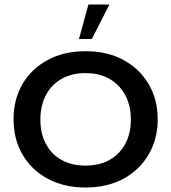

<svg xmlns="http://www.w3.org/2000/svg" viewBox="-20 -821 759 851"><path d="M359 10Q263 10 191 -29Q119 -68 79.5 -136.5Q40 -205 40 -292Q40 -380 79.5 -448Q119 -516 191 -555Q263 -594 359 -594Q456 -594 527.5 -555Q599 -516 639 -448Q679 -380 679 -292Q679 -205 639 -136.5Q599 -68 527.5 -29Q456 10 359 10ZM359 -87Q420 -87 465 -112Q510 -137 535 -183Q560 -229 560 -291Q560 -353 535 -399.5Q510 -446 465 -471.5Q420 -497 359 -497Q298 -497 253 -471.5Q208 -446 183.5 -399.5Q159 -353 159 -291Q159 -229 183.5 -183Q208 -137 253 -112Q298 -87 359 -87ZM330 -648 372 -801H465L387 -648Z"/></svg>

Font: Rokkitt SemiBold
Style: Regular
Weight: 600
Designer: Vernon Adams
Foundry: Vernon Adams
Version: Version 3.103